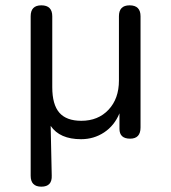

<svg xmlns="http://www.w3.org/2000/svg" viewBox="-20 -513 640 720"><path d="M135 187Q95 187 95 146V-452Q95 -493 135 -493Q176 -493 176 -452V-186Q176 -121 202.5 -90.5Q229 -60 285 -60Q348 -60 387 -101.5Q426 -143 426 -211V-452Q426 -493 466 -493Q507 -493 507 -452V-35Q507 7 468 7Q428 7 428 -30V-88Q409 -42 370.5 -16.5Q332 9 284 9Q204 9 170 -41L174 145Q176 187 135 187Z"/></svg>

Font: Nunito
Style: Regular
Weight: 400
Designer: Vernon Adams
Foundry: Vernon Adams
Version: Version 3.602